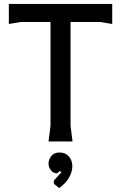

<svg xmlns="http://www.w3.org/2000/svg" viewBox="-20 -720 616 977"><path d="M227 0 237 -80V-658H339V-80L349 0ZM25 -598V-700H551V-598L491 -608H85ZM281 237 254 215V199L292 157L285 150L271 162Q252 162 239.5 147Q227 132 227 112Q227 92 241 74Q255 56 283 56Q313 56 330.5 76Q348 96 348 126Q348 153 332 182.5Q316 212 281 237Z"/></svg>

Font: AR One Sans Medium
Style: Regular
Weight: 500
Designer: Niteesh Yadav
Foundry: Niteesh Yadav
Version: Version 1.001;gftools[0.9.33]